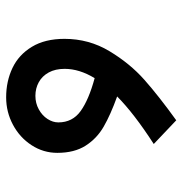

<svg xmlns="http://www.w3.org/2000/svg" viewBox="-4 -430 607 640"><g transform="rotate(-90 300.0 -110.5)"><path d="M295 -394Q348.5 -394 392.8 -373Q437 -352 463.5 -308.2Q490 -264.5 490 -199.5Q490 -118 449 -49.8Q408 18.5 353.5 66.8Q299 115 218.5 173L139.5 98Q241 32.5 298 -24Q237 -46 197.5 -68.8Q158 -91.5 134 -129Q110 -166.5 110 -223.5Q110 -270 135.5 -309.2Q161 -348.5 203.5 -371.2Q246 -394 295 -394ZM359 -99Q390 -150 390 -199Q390 -230 378 -252Q366 -274 345.5 -285.2Q325 -296.5 300 -296.5Q275.5 -296.5 255 -285.2Q234.5 -274 223 -256.2Q211.5 -238.5 211.5 -220Q211.5 -173 249.2 -145.8Q287 -118.5 359 -99Z"/></g></svg>

Font: JuliaMono
Style: Bold Italic
Weight: 700
Italic angle: -9°
Monospace: yes
Designer: cormullion
Foundry: corm
Version: Version 0.057; ttfautohint (v1.8.4)